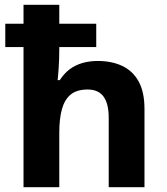

<svg xmlns="http://www.w3.org/2000/svg" viewBox="-20 -831 697 800"><path d="M227 -811V-732H381V-635H227V-626Q227 -586 224.5 -549Q222 -512 220 -497H229Q247 -525 270.5 -542.5Q294 -560 323.5 -568.5Q353 -577 387 -577Q446 -577 490 -556Q534 -535 558 -491Q582 -447 582 -377V-51H433V-340Q433 -399 411.5 -428.5Q390 -458 345 -458Q300 -458 274.5 -437Q249 -416 238 -376Q227 -336 227 -278V-51H78V-635H2V-732H78V-811Z"/></svg>

Font: Noto Sans Tamil UI
Style: Regular
Weight: 400
Designer: Jelle Bosma - Monotype Design Team
Foundry: Monotype Imaging Inc.
Version: Version 2.004